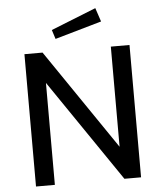

<svg xmlns="http://www.w3.org/2000/svg" viewBox="-61 -992 880 1045"><g transform="rotate(-5 379.0 -469.5)"><path d="M499 -939 253 -841 269 -791 524 -864ZM565 -723V-176L192 -723H93V0H196V-557L576 0H667V-723Z"/></g></svg>

Font: United Sans Medium
Style: Regular
Weight: 500
Designer: Pablo Impallari, Rodrigo Fuenzalida (Modified by Dan O. Williams)
Version: Version 1.000;PS 001.000;hotconv 1.0.88;makeotf.lib2.5.64775